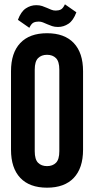

<svg xmlns="http://www.w3.org/2000/svg" viewBox="-20 -862 436 890"><path d="M141 -161Q141 -123 156.5 -107.5Q172 -92 198 -92Q224 -92 239.5 -107.5Q255 -123 255 -161V-539Q255 -577 239.5 -592.5Q224 -608 198 -608Q172 -608 156.5 -592.5Q141 -577 141 -539ZM31 -532Q31 -617 74 -662.5Q117 -708 198 -708Q279 -708 322 -662.5Q365 -617 365 -532V-168Q365 -83 322 -37.5Q279 8 198 8Q117 8 74 -37.5Q31 -83 31 -168ZM238 -813Q252 -813 262 -818Q272 -823 281 -842L334 -805Q320 -767 297.5 -752Q275 -737 249 -737Q233 -737 221.5 -741Q210 -745 199.5 -749.5Q189 -754 179.5 -758Q170 -762 159 -762Q145 -762 135 -757Q125 -752 116 -733L63 -770Q77 -808 99.5 -823Q122 -838 148 -838Q164 -838 175.5 -834Q187 -830 197.5 -825.5Q208 -821 217.5 -817Q227 -813 238 -813Z"/></svg>

Font: Bebas Neue
Style: Regular
Weight: 400
Designer: Ryoichi Tsunekawa
Foundry: Ryoichi Tsunekawa
Version: Version 1.300